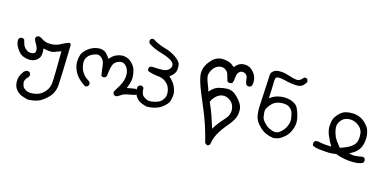

<svg xmlns="http://www.w3.org/2000/svg" viewBox="-71 -840 3141 1551"><g transform="rotate(15 1500.0 -64.5)"><path d="M205.1 311.5Q178.7 305.7 154.3 296.4Q129.9 287.1 110.8 266.6Q91.8 246.1 86.4 221.7Q81.1 197.3 84 174.3Q86.9 151.4 96.2 135.3Q105.5 119.1 116.2 103.5L134.8 89.8L151.4 88.9L165 95.7Q173.8 106.4 171.9 122.1L165 135.7Q134.8 165 138.7 189.9Q142.6 214.8 152.3 227.1Q162.1 239.3 180.2 247.6Q198.2 255.9 227.1 254.4Q255.9 252.9 282.2 242.2Q308.6 231.4 335 200.7Q361.3 169.9 364.3 116.2Q367.2 62.5 368.2 -135.7Q338.9 -124 310.5 -114.3Q282.2 -104.5 222.7 -120.1Q226.6 -92.8 223.6 -68.8Q220.7 -44.9 202.6 -27.8Q184.6 -10.7 165 -5.9Q145.5 -1 123.5 -3.4Q101.6 -5.9 81.5 -14.2Q61.5 -22.5 44.9 -41.5Q28.3 -60.5 16.6 -84Q4.9 -107.4 5.9 -136.7L12.7 -150.4Q23.4 -159.2 39.1 -157.2L52.7 -150.4Q58.6 -129.9 64.9 -110.4Q71.3 -90.8 91.8 -73.7Q112.3 -56.6 136.2 -58.6Q160.2 -60.5 167 -71.8Q173.8 -83 169.4 -103.5Q165 -124 152.3 -142.1Q139.6 -160.2 135.7 -182.6L142.6 -197.3Q154.3 -206.1 168.9 -204.1L183.6 -197.3Q213.9 -175.8 240.2 -171.4Q266.6 -167 295.4 -171.4Q324.2 -175.8 351.1 -190.9Q377.9 -206.1 406.2 -215.8Q433.6 -224.6 426.8 -174.8Q420.9 73.2 416 136.2Q411.1 199.2 368.7 242.2Q326.2 285.2 287.6 298.3Q249 311.5 205.1 311.5Z M886.7 101.6Q876 100.6 868.2 93.8Q860.4 85 861.3 69.3Q879.9 40 897 9.8Q914.1 -20.5 920.9 -51.3Q927.7 -82 922.9 -108.9Q918 -135.7 898.4 -158.2Q878.9 -180.7 850.1 -175.8Q821.3 -170.9 802.2 -148.9Q783.2 -127 775.4 -40L768.6 -27.3Q758.8 -19.5 745.1 -20.5L731.4 -27.3Q724.6 -67.4 720.2 -108.9Q715.8 -150.4 693.4 -169.4Q670.9 -188.5 653.8 -185.1Q636.7 -181.6 619.6 -174.3Q602.5 -167 589.4 -155.3Q576.2 -143.6 568.8 -125.5Q561.5 -107.4 564 -81.5Q566.4 -55.7 575.2 -35.6Q584 -15.6 599.1 2.9Q614.3 21.5 647.5 42Q657.2 52.7 655.3 67.4L648.4 81.1Q638.7 86.9 627 88.9Q584 61.5 560.1 34.7Q536.1 7.8 523.4 -27.3Q510.7 -62.5 512.7 -94.7Q514.6 -127 522.5 -147.5Q530.3 -168 555.2 -191.9Q580.1 -215.8 613.3 -227.5Q646.5 -239.3 674.8 -235.8Q703.1 -232.4 721.7 -212.4Q740.2 -192.4 751 -174.8Q765.6 -191.4 780.8 -203.6Q795.9 -215.8 822.8 -223.6Q849.6 -231.4 872.6 -227.5Q895.5 -223.6 910.2 -214.8Q924.8 -206.1 941.4 -188.5Q958 -170.9 965.3 -151.4Q972.7 -131.8 976.6 -105.5Q980.5 -79.1 977.1 -55.2Q973.6 -31.2 955.1 14.6Q976.6 10.7 993.7 7.3Q1010.7 3.9 1028.3 2.9L1041 9.8Q1050.8 19.5 1047.9 36.1L1041 48.8Q1009.8 57.6 976.6 63Q943.4 68.4 922.9 83.5Q902.3 98.6 886.7 101.6Z M1147.5 118.2Q1124 112.3 1101.6 103Q1079.1 93.8 1063 74.7Q1046.9 55.7 1040 36.1Q1033.2 16.6 1035.2 -8.8Q1036.1 -19.5 1043 -26.4Q1052.7 -35.2 1067.4 -34.2L1080.1 -27.3Q1087.9 -19.5 1085.9 -5.9Q1089.8 33.2 1105 45.4Q1120.1 57.6 1136.2 64.5Q1152.3 71.3 1174.8 68.8Q1197.3 66.4 1222.2 57.6Q1247.1 48.8 1261.7 31.2Q1276.4 13.7 1280.8 -5.4Q1285.2 -24.4 1281.7 -44.9Q1278.3 -65.4 1269.5 -83.5Q1260.7 -101.6 1236.8 -120.6Q1212.9 -139.6 1169.9 -143.6Q1127 -147.5 1088.9 -162.1Q1081.1 -170.9 1082 -184.6L1088.9 -197.3Q1103.5 -207 1124 -203.1Q1169.9 -200.2 1200.2 -202.1Q1230.5 -204.1 1249 -222.7Q1267.6 -241.2 1263.2 -262.7Q1258.8 -284.2 1226.1 -301.8Q1193.4 -319.3 1140.6 -334Q1087.9 -348.6 1040 -380.9Q1033.2 -391.6 1034.2 -405.3L1040 -417Q1048.8 -424.8 1062.5 -423.8Q1112.3 -391.6 1169.4 -376Q1226.6 -360.4 1267.6 -329.6Q1308.6 -298.8 1311.5 -275.4Q1314.5 -252 1311.5 -231.9Q1308.6 -211.9 1294.4 -194.3Q1280.3 -176.8 1262.7 -166Q1304.7 -129.9 1320.8 -89.4Q1336.9 -48.8 1332.5 -18.6Q1328.1 11.7 1321.8 28.8Q1315.4 45.9 1287.1 71.3Q1258.8 96.7 1223.1 107.4Q1187.5 118.2 1147.5 118.2Z M1681.6 279.3Q1646.5 134.8 1591.8 7.8Q1537.1 -119.1 1519 -175.3Q1501 -231.4 1502.4 -261.2Q1503.9 -291 1515.6 -316.9Q1527.3 -342.8 1551.3 -369.1Q1575.2 -395.5 1600.6 -404.8Q1626 -414.1 1651.9 -411.6Q1677.7 -409.2 1697.8 -402.8Q1717.8 -396.5 1746.1 -372.1Q1767.6 -398.4 1788.1 -407.7Q1808.6 -417 1838.4 -414.1Q1868.2 -411.1 1893.6 -386.7Q1918.9 -362.3 1926.8 -334.5Q1934.6 -306.6 1930.7 -276.4L1923.8 -260.7Q1913.1 -251 1895.5 -252L1880.9 -260.7Q1871.1 -282.2 1869.6 -307.6Q1868.2 -333 1851.1 -344.7Q1834 -356.4 1817.4 -352.5Q1800.8 -348.6 1790.5 -333.5Q1780.3 -318.4 1779.3 -293.9Q1778.3 -269.5 1769.5 -247.1Q1758.8 -238.3 1742.2 -239.3L1726.6 -247.1Q1715.8 -283.2 1709.5 -305.2Q1703.1 -327.1 1679.7 -340.3Q1656.2 -353.5 1626.5 -343.8Q1596.7 -334 1576.7 -300.3Q1556.6 -266.6 1562.5 -237.8Q1568.4 -209 1579.6 -183.6Q1590.8 -158.2 1599.6 -127Q1632.8 -169.9 1673.8 -179.7Q1714.8 -189.5 1741.7 -189.5Q1768.6 -189.5 1790.5 -178.2Q1812.5 -167 1839.8 -136.7Q1867.2 -106.4 1877 -79.1Q1886.7 -51.8 1879.4 -9.8Q1872.1 32.2 1824.7 87.9Q1777.3 143.6 1753.9 187Q1730.5 230.5 1723.6 279.3Q1706.1 305.7 1681.6 279.3ZM1706.1 153.3Q1743.2 93.8 1783.7 51.8Q1824.2 9.8 1820.3 -36.6Q1816.4 -83 1784.2 -106.9Q1752 -130.9 1720.2 -127.4Q1688.5 -124 1662.6 -97.7Q1636.7 -71.3 1631.8 -49.8Q1656.2 3.9 1672.4 50.3Q1688.5 96.7 1706.1 153.3Z M2197.3 97.7Q2164.1 92.8 2134.3 79.1Q2104.5 65.4 2072.3 30.3Q2040 -4.9 2033.7 -42.5Q2027.3 -80.1 2029.3 -113.3Q2031.2 -146.5 2034.7 -220.7Q2038.1 -294.9 2040.5 -330.6Q2043 -366.2 2043 -384.3Q2043 -402.3 2056.6 -415Q2070.3 -427.7 2085 -432.1Q2099.6 -436.5 2129.4 -435.1Q2159.2 -433.6 2197.8 -420.4Q2236.3 -407.2 2258.3 -405.3Q2280.3 -403.3 2293.9 -414.1Q2307.6 -424.8 2313 -432.6Q2318.4 -440.4 2332 -439.5L2344.7 -432.6Q2351.6 -422.9 2350.6 -408.2Q2343.8 -394.5 2328.1 -378.9Q2312.5 -363.3 2287.1 -361.3Q2261.7 -359.4 2229 -364.7Q2196.3 -370.1 2165.5 -377.9Q2134.8 -385.7 2115.2 -383.8Q2095.7 -381.8 2092.8 -367.7Q2089.8 -353.5 2089.8 -321.8Q2089.8 -290 2085 -202.1Q2115.2 -224.6 2145 -233.4Q2174.8 -242.2 2205.1 -241.7Q2235.4 -241.2 2258.3 -233.9Q2281.2 -226.6 2301.8 -211.4Q2322.3 -196.3 2338.4 -144.5Q2354.5 -92.8 2351.1 -60.1Q2347.7 -27.3 2333 3.9Q2318.4 35.2 2293.5 57.1Q2268.6 79.1 2246.1 88.4Q2223.6 97.7 2197.3 97.7ZM2231.4 42Q2252.9 29.3 2269.5 8.8Q2286.1 -11.7 2295.4 -38.6Q2304.7 -65.4 2301.8 -87.9Q2298.8 -110.4 2293 -132.3Q2287.1 -154.3 2271.5 -169.4Q2255.9 -184.6 2236.3 -189Q2216.8 -193.4 2193.8 -191.9Q2170.9 -190.4 2149.9 -182.1Q2128.9 -173.8 2109.4 -151.4Q2089.8 -128.9 2083.5 -114.3Q2077.1 -99.6 2078.6 -81.5Q2080.1 -63.5 2083.5 -44.4Q2086.9 -25.4 2108.4 -2Q2129.9 21.5 2145.5 29.8Q2161.1 38.1 2184.1 45.4Q2207 52.7 2231.4 42Z M2840.8 118.2Q2810.5 115.2 2781.7 108.4Q2752.9 101.6 2725.6 91.8Q2707 95.7 2686.5 96.7Q2666 97.7 2640.6 95.7Q2615.2 93.8 2585.9 90.8Q2556.6 87.9 2531.2 77.1Q2523.4 67.4 2524.4 52.7L2531.2 39.1Q2544.9 29.3 2562.5 32.2Q2587.9 38.1 2616.2 41Q2644.5 43.9 2672.9 43.9Q2648.4 3.9 2631.3 -38.1Q2614.3 -80.1 2616.7 -116.7Q2619.1 -153.3 2628.4 -175.3Q2637.7 -197.3 2662.6 -222.7Q2687.5 -248 2716.8 -254.9Q2746.1 -261.7 2777.8 -259.8Q2809.6 -257.8 2835.9 -245.6Q2862.3 -233.4 2884.8 -210.4Q2907.2 -187.5 2915 -168.5Q2922.9 -149.4 2926.8 -124Q2930.7 -98.6 2926.8 -69.8Q2922.9 -41 2913.6 -19.5Q2904.3 2 2889.2 17.1Q2874 32.2 2858.9 41.5Q2843.8 50.8 2827.1 59.6Q2854.5 68.4 2880.4 66.4Q2906.2 64.5 2942.4 57.6L2956.1 64.5Q2963.9 75.2 2961.9 90.8L2956.1 104.5Q2933.6 115.2 2908.2 118.2Q2872.1 121.1 2840.8 118.2ZM2779.3 22.5Q2798.8 14.6 2816.4 4.9Q2834 -4.9 2850.6 -21.5Q2867.2 -38.1 2872.1 -65.9Q2877 -93.8 2873 -121.6Q2869.1 -149.4 2848.1 -170.4Q2827.1 -191.4 2801.3 -200.7Q2775.4 -210 2748.5 -206.5Q2721.7 -203.1 2704.1 -188.5Q2686.5 -173.8 2676.3 -152.3Q2666 -130.9 2670.9 -99.6Q2675.8 -68.4 2688.5 -40.5Q2701.2 -12.7 2742.2 36.1Z"/></g></svg>

Font: JasonHandwriting1
Style: Regular
Weight: 400
Version: Version 1.48.20